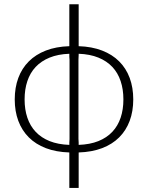

<svg xmlns="http://www.w3.org/2000/svg" viewBox="-20 -728 713 925"><path d="M359 -30Q413.5 -32 454 -48.2Q494.5 -64.5 521.2 -93Q548 -121.5 561.2 -161Q574.5 -200.5 574.5 -249Q574.5 -297.5 561.2 -337.2Q548 -377 521.2 -405.5Q494.5 -434 454 -450.5Q413.5 -467 359 -469V-464L358 -440.5V-59L359 -41ZM314 -469Q259.5 -467 219 -450.5Q178.5 -434 151.8 -405.5Q125 -377 111.8 -337.2Q98.5 -297.5 98.5 -249Q98.5 -200.5 111.8 -161Q125 -121.5 151.8 -93Q178.5 -64.5 219 -48.2Q259.5 -32 314 -30V-41L315 -57.5V-440.5L314 -454.5ZM359 -505.5Q422.5 -503.5 471.8 -484.5Q521 -465.5 554.2 -432.2Q587.5 -399 604.8 -352.5Q622 -306 622 -249Q622 -192 604.8 -145.8Q587.5 -99.5 554.2 -66.2Q521 -33 471.8 -14.2Q422.5 4.5 359 6.5V177.5H314V6.5Q250 4.5 201 -14.2Q152 -33 118.8 -66.2Q85.5 -99.5 68.2 -145.8Q51 -192 51 -249Q51 -306 68.2 -352.5Q85.5 -399 118.8 -432.2Q152 -465.5 201 -484.5Q250 -503.5 314 -505.5V-707.5H359Z"/></svg>

Font: Lato 2
Style: Regular
Weight: 300
Designer: Lukasz Dziedzic with Adam Twardoch and Botio Nikoltchev
Foundry: tyPoland Lukasz Dziedzic
Version: Version 2.015; 2015-08-06; http://www.latofonts.com/